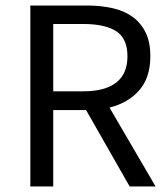

<svg xmlns="http://www.w3.org/2000/svg" viewBox="-20 -676 609 696"><path d="M90 0V-656H295Q345 -656 387.5 -646.5Q430 -637 460.5 -615Q491 -593 508 -558Q525 -523 525 -472Q525 -395 485 -349Q445 -303 377 -286L544 0H450L292 -277H173V0ZM173 -345H283Q360 -345 401 -376.5Q442 -408 442 -472Q442 -537 401 -563Q360 -589 283 -589H173Z"/></svg>

Font: Pinyin1712
Style: Regular
Weight: 400
Version: Version 1